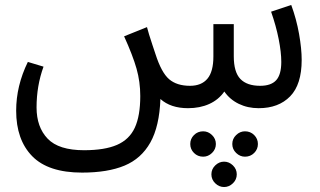

<svg xmlns="http://www.w3.org/2000/svg" viewBox="-20 -435 1288 772"><path d="M1193 -194Q1193 -95 1146.5 -47.5Q1100 0 1020 0Q976 0 940 -17.5Q904 -35 882 -67Q859 -34 821.5 -17Q784 0 736 0Q666 0 625 -37Q621 73 584.5 138Q548 203 480.5 231Q413 259 310 259Q174 259 109.5 193Q45 127 45 10Q45 -90 92 -186L155 -167Q127 -90 127 -3Q127 76 171.5 122.5Q216 169 318 169Q401 169 450.5 147.5Q500 126 522 78.5Q544 31 544 -49Q544 -106 529 -159Q514 -212 479 -289L571 -326Q577 -302 593 -254L605 -218Q629 -143 660 -116.5Q691 -90 744 -90Q790 -90 814 -118.5Q838 -147 838 -208V-338H920V-209Q920 -145 946.5 -117.5Q973 -90 1026 -90Q1070 -90 1090.5 -112.5Q1111 -135 1111 -186Q1111 -225 1100.5 -278Q1090 -331 1070 -388L1151 -415Q1172 -358 1182.5 -298.5Q1193 -239 1193 -194ZM848 144Q848 165 832.5 180Q817 195 797 195Q775 195 760 180Q745 165 745 144Q745 123 760 108Q775 93 797 93Q817 93 832.5 108Q848 123 848 144ZM1017 144Q1017 165 1002 180Q987 195 965 195Q945 195 929.5 180Q914 165 914 144Q914 123 929.5 108Q945 93 965 93Q987 93 1002 108Q1017 123 1017 144ZM932 266Q932 287 916.5 302Q901 317 881 317Q861 317 845.5 302Q830 287 830 266Q830 245 845.5 230Q861 215 881 215Q901 215 916.5 230Q932 245 932 266Z"/></svg>

Font: FiraGO
Style: Regular
Weight: 400
Designer: bBox Type
Foundry: bBox Type GmbH
Version: Version 1.001;April 20, 2020;FontCreator 12.0.0.2555 64-bit